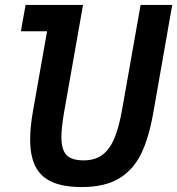

<svg xmlns="http://www.w3.org/2000/svg" viewBox="-20 -746 717 777"><path d="M102 -181.5Q102 -233 114 -299.5L170.5 -619.5H64.5L83.5 -726H316L240 -295.5Q228.5 -230.5 228.5 -192Q228.5 -140 249.2 -118.5Q270 -97 318.5 -97Q363.5 -97 393.2 -118.5Q423 -140 442.2 -185Q461.5 -230 474.5 -304.5L549 -726H677L600.5 -290.5Q582.5 -188 550.8 -123Q519 -58 461.2 -23.5Q403.5 11 310.5 11Q237 11 191 -9.5Q145 -30 123.5 -72.2Q102 -114.5 102 -181.5Z"/></svg>

Font: JuliaMono BoldItalic
Style: Regular
Weight: 700
Italic angle: -9°
Monospace: yes
Designer: cormullion
Foundry: corm
Version: Version 0.049; ttfautohint (v1.8.4)